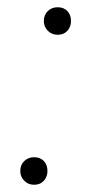

<svg xmlns="http://www.w3.org/2000/svg" viewBox="-20 -507 251 530"><path d="M74 3Q58 3 47 -8Q36 -19 36 -35Q36 -52 47 -62.5Q58 -73 74 -73Q91 -73 101 -62.5Q111 -52 111 -35Q111 -19 101 -8Q91 3 74 3ZM139 -411Q123 -411 112 -422Q101 -433 101 -449Q101 -466 112 -476.5Q123 -487 139 -487Q156 -487 166 -476.5Q176 -466 176 -449Q176 -433 166 -422Q156 -411 139 -411Z"/></svg>

Font: Nunito Variable Extra Light
Style: Italic
Weight: 200
Italic angle: -9°
Designer: Vernon Adams
Foundry: Vernon Adams
Version: Version 3.602